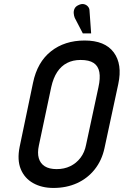

<svg xmlns="http://www.w3.org/2000/svg" viewBox="-20 -917 611 948"><path d="M422 -864Q422 -876 414 -885Q406 -894 394 -896.5Q382 -899 368 -892Q354 -886 348.5 -875Q343 -864 344 -851.5Q345 -839 349 -829L389 -752H430ZM143 -508 77 -192Q64 -127 82.5 -82Q101 -37 143.5 -13Q186 11 244 11Q308 11 360 -12.5Q412 -36 447.5 -80.5Q483 -125 496 -186L564 -502Q585 -600 541.5 -658.5Q498 -717 398 -717Q299 -717 231.5 -663.5Q164 -610 143 -508ZM172 -199 233 -487Q243 -532 262.5 -561.5Q282 -591 311 -606Q340 -621 378 -621Q420 -621 442.5 -606Q465 -591 470.5 -561Q476 -531 466 -486L405 -202Q398 -165 377.5 -138Q357 -111 327 -96.5Q297 -82 260 -82Q223 -82 201 -96Q179 -110 171.5 -136Q164 -162 172 -199Z"/></svg>

Font: Advent Pro SemiBold
Style: Italic
Weight: 600
Italic angle: -12°
Version: Version 3.000